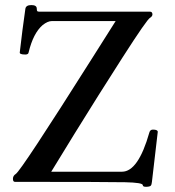

<svg xmlns="http://www.w3.org/2000/svg" viewBox="-20 -717 689 757"><path d="M39 0Q31 0 31 -12Q31 -24 42 -31Q63 -44 343 -487L436 -634H185Q168 -634 148 -618Q111 -586 93 -511Q92 -502 80 -502Q56 -502 58 -511Q68 -599 80 -682Q82 -697 103.5 -697Q125 -697 125 -683Q125 -675 127 -673Q129 -671 135 -671H571Q581 -671 581 -660Q581 -653 572 -647Q561 -643 463.5 -491Q366 -339 274 -190L182 -40H461Q525 -40 569 -195Q572 -206 583 -206Q602 -206 602 -197L579 0Q578 11 574.5 15Q571 19 557 19.5Q543 20 543 13Q543 3 473.5 1.5Q404 0 39 0Z"/></svg>

Font: Sedan
Style: Regular
Weight: 400
Designer: Sebastian Salazar
Foundry: Sebastian Salazar
Version: Version 1.001